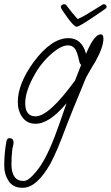

<svg xmlns="http://www.w3.org/2000/svg" viewBox="-25 -557 523 906"><path d="M465 -537Q470 -537 474 -533.5Q478 -530 478 -525Q478 -520 474 -517Q472 -515 453 -502Q434 -489 409.5 -472.5Q385 -456 364 -443.5Q343 -431 336 -431Q330 -431 318.5 -443Q307 -455 295 -471.5Q283 -488 274 -501.5Q265 -515 263 -519Q262 -521 262 -525Q262 -530 267 -533.5Q272 -537 277 -537Q285 -537 289 -531Q317 -493 342 -467Q362 -476 388 -491.5Q414 -507 435 -520.5Q456 -534 460 -536Q462 -537 465 -537ZM79 329Q37 329 16 297.5Q-5 266 -5 226Q-5 196 -2.5 167.5Q0 139 5 111Q8 95 19 95Q39 95 39 116Q39 122 36 134Q33 144 33 149Q31 165 30 182.5Q29 200 29 218Q29 297 87 297Q104 297 126.5 274Q149 251 167 224Q209 161 256 25L289 -70Q208 27 143 27Q103 27 81 -3Q59 -33 59 -76Q59 -162 135 -266Q218 -377 298 -377Q361 -377 381 -303Q419 -395 451 -395Q463 -395 463 -375Q463 -335 426 -268Q418 -255 406.5 -236Q395 -217 381 -191L347 -108Q337 -84 322 -47.5Q307 -11 288 38Q266 98 247.5 141.5Q229 185 214 213Q149 329 83 329ZM143 -8Q206 -8 329 -177L358 -251Q351 -256 348 -272Q339 -315 327 -329Q315 -343 295 -343Q272 -343 242 -322Q212 -301 185 -270.5Q158 -240 142 -211Q94 -129 94 -70Q94 -8 143 -8Z"/></svg>

Font: Oooh Baby
Style: Regular
Weight: 400
Designer: Robert E. Leuschke
Foundry: Robert E. Leuschke
Version: Version 1.011; ttfautohint (v1.8.3)